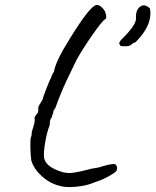

<svg xmlns="http://www.w3.org/2000/svg" viewBox="-20 -705 622 768"><path d="M542 -558Q522 -534 517.5 -534Q513 -534 506 -527Q499 -520 482.5 -520Q466 -520 463.5 -521Q461 -522 457 -530Q457 -540 471 -552Q525 -606 524 -631Q522 -664 540 -678Q558 -692 580 -671Q590 -616 542 -558ZM193 -254V-251Q191 -251 189.5 -244Q188 -237 186 -234Q179 -228 179 -205Q168 -178 161 -137Q154 -96 156 -76Q160 -43 211 -23Q234 -14 245 -14Q268 -9 337 -28Q348 -31 363 -33Q378 -35 394 -41Q435 -52 441 -48Q452 -39 447 -24Q444 -16 415 0Q386 16 359 24Q328 38 284 42Q240 46 217 38Q178 28 146 -1.5Q114 -31 105 -64Q102 -86 101.5 -118Q101 -150 104 -158Q107 -160 106.5 -168Q106 -176 113.5 -198.5Q121 -221 118 -234Q123 -245 128 -250Q135 -258 133 -267.5Q131 -277 141 -291L150 -306Q151 -313 165.5 -350.5Q180 -388 185 -396V-398Q189 -408 196 -419Q202 -459 259 -550Q341 -683 366 -685Q377 -686 388 -675Q399 -664 402 -654Q409 -630 400 -628Q387 -619 348 -563Q309 -507 285 -463L246 -382Q222 -331 201 -272Q193 -264 193 -254Z"/></svg>

Font: Caveat
Style: Regular
Weight: 400
Designer: Pablo Impallari
Foundry: Creative Lab NY
Version: Version 1.096; ttfautohint (v1.3)